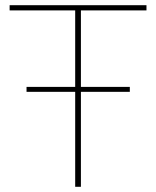

<svg xmlns="http://www.w3.org/2000/svg" viewBox="-20 -718 600 738"><path d="M479 -365H291V0H269V-365H82V-384H269V-678H17V-698H543V-678H291V-384H479Z"/></svg>

Font: IBM Plex Sans Thin
Style: Regular
Weight: 250
Designer: Mike Abbink, Paul van der Laan, Pieter van Rosmalen
Foundry: Bold Monday
Version: Version 3.201